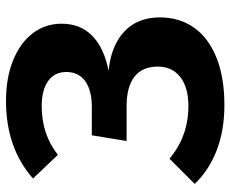

<svg xmlns="http://www.w3.org/2000/svg" viewBox="-84 -667 768 640"><g transform="rotate(-90 300.0 -347.0)"><path d="M541 -526Q541 -463 500.5 -423.5Q460 -384 384 -369Q467 -361 514.5 -317Q562 -273 562 -198Q562 -133 528 -84.5Q494 -36 428 -9.5Q362 17 270 17Q186 17 119.5 -8.5Q53 -34 7 -82L91 -166Q166 -103 267 -103Q328 -103 363 -130Q398 -157 398 -205Q398 -257 364 -283Q330 -309 266 -309H150L169 -425H265Q319 -425 349.5 -447Q380 -469 380 -510Q380 -549 350 -570.5Q320 -592 266 -592Q172 -592 104 -538L25 -621Q127 -711 283 -711Q360 -711 418.5 -687.5Q477 -664 509 -622Q541 -580 541 -526Z"/></g></svg>

Font: Fira Mono
Style: Bold
Weight: 700
Monospace: yes
Designer: Carrois Corporate & Edenspiekermann AG
Foundry: Carrois Corporate GbR & Edenspiekermann AG
Version: Version 3.206